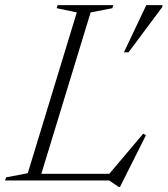

<svg xmlns="http://www.w3.org/2000/svg" viewBox="-49 -705 655 750"><path d="M305 -656.5 104.5 0H-29L-25.5 -12L59.5 -28.5L251 -656.5L172.5 -673L176 -685H393.5L390 -673ZM369.5 -16 510.5 -183 521 -176.5 419.5 25.5H415L377.5 0H73.5L82 -26H403.5ZM435 -500.5 522.5 -685H586L584.5 -677L453 -500.5Z"/></svg>

Font: Newsreader 36pt Light
Style: Italic
Weight: 300
Italic angle: -17°
Designer: Hugues Gentile
Foundry: Production Type
Version: Version 1.003